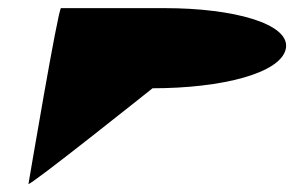

<svg xmlns="http://www.w3.org/2000/svg" viewBox="-20 -470 753 472"><path d="M50 -18C48 -8 355 -253 355 -253C525 -253 673 -290 683 -352C692 -412 554 -450 385 -450H130C123 -450 52 -29 50 -18Z"/></svg>

Font: Ampere
Style: Ita
Weight: 400
Version: Version 1